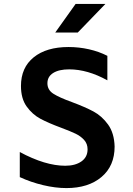

<svg xmlns="http://www.w3.org/2000/svg" viewBox="-20 -948 680 980"><path d="M81 -44V-172Q211 -102 313 -102Q364 -102 395.5 -124Q427 -146 427 -186Q427 -214 409.5 -233.5Q392 -253 366 -265.5Q340 -278 292 -296Q227 -320 186 -342Q145 -364 116 -404.5Q87 -445 87 -509Q87 -603 152 -655.5Q217 -708 330 -708Q383 -708 434 -696.5Q485 -685 528 -663V-538Q427 -594 333 -594Q281 -594 251.5 -575.5Q222 -557 222 -523Q222 -489 252.5 -469.5Q283 -450 347 -427Q414 -402 457 -379Q500 -356 531.5 -312.5Q563 -269 565 -200Q565 -101 498 -44.5Q431 12 319 12Q263 12 200 -3Q137 -18 81 -44ZM366 -928H518L377 -782H262Z"/></svg>

Font: AmikoBold
Style: Bold
Weight: 700
Designer: Pablo Impallari, Rodrigo Fuenzalida, Andres Torresi
Foundry: Impallari Type
Version: Version 1.000; ttfautohint (v1.3)